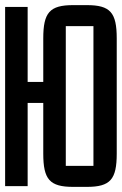

<svg xmlns="http://www.w3.org/2000/svg" viewBox="-20 -727 476 750"><path d="M319 3C411 3 436 -26 436 -127V-577C436 -678 411 -707 319 -707H266C174 -707 149 -678 149 -577V-407H88V-700H0V0H88V-325H149V-127C149 -26 174 3 266 3ZM237 -625H345V-79H237Z"/></svg>

Font: Queering
Style: Regular
Weight: 400
Designer: Adam Naccarato
Foundry: adamnac
Version: Version 2.000;hotconv 1.0.109;makeotfexe 2.5.65596